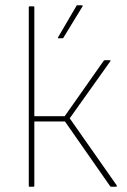

<svg xmlns="http://www.w3.org/2000/svg" viewBox="-20 -707 479 727"><path d="M422 -5Q423 -3 422 -1.5Q421 0 419 0H401Q398 0 397 -2L226 -247H110V-3Q110 0 106 0H92Q89 0 89 -3V-680Q89 -683 92 -683H106Q110 -683 110 -680V-267H225L372 -476Q374 -479 377 -479H395Q401 -479 397 -474L244 -259ZM202 -562Q198 -562 200 -566L269 -684Q270 -687 272 -687H289Q292 -687 293 -685.5Q294 -684 292 -682L220 -564Q219 -562 216 -562Z"/></svg>

Font: Sofia Sans Semi Condensed Thin
Style: Regular
Weight: 250
Version: Version 4.100